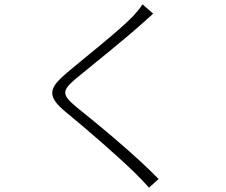

<svg xmlns="http://www.w3.org/2000/svg" viewBox="-20 -811 1040 885"><path d="M686 -748 637 -791C628 -776 606 -750 592 -735C524 -665 364 -540 290 -477C206 -406 192 -369 284 -294C378 -217 532 -84 609 -7C630 14 650 35 667 54L711 14C603 -97 434 -236 333 -317C263 -375 265 -393 329 -448C407 -512 558 -633 629 -697C641 -708 671 -735 686 -748Z"/></svg>

Font: Noto Sans HK Light
Style: Regular
Weight: 300
Designer: Ryoko NISHIZUKA 西塚涼子 (kana, bopomofo & ideographs); Paul D. Hunt (Latin, Greek & Cyrillic); Sandoll Communications 산돌커뮤니
Foundry: Adobe
Version: Version 2.004;hotconv 1.0.118;makeotfexe 2.5.65603